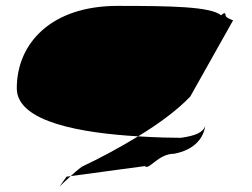

<svg xmlns="http://www.w3.org/2000/svg" viewBox="-20 -574 857 652"><path d="M37 -274C37 -158 262 -122 449 -111C520 -154 583 -201 626 -246L771 -504C778 -504 746 -512 746 -522C746 -533 739 -530 731 -522C695 -552 558 -554 379 -554C155 -554 37 -428 37 -274ZM206 26C171 76 177 62 220 24ZM220 24 472 -10C486 6 516 -52 572 -52C614 -60 667 -84 677 -146C669 -124 644 -113 594 -106C566 -106 513 -107 449 -111C385 -72 318 -36 258 -8C242 4 230 15 220 24Z"/></svg>

Font: Ampere
Style: SuExt
Weight: 400
Version: Version 1